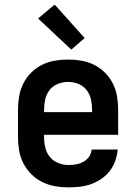

<svg xmlns="http://www.w3.org/2000/svg" viewBox="-20 -800 590 832"><path d="M277 12Q248 12 219 7Q190 2 163.5 -11Q137 -24 116 -45Q95 -66 81.5 -92Q68 -118 63 -147Q58 -176 58 -205V-325Q58 -354 63 -383Q68 -412 81 -438Q94 -464 115 -485Q136 -506 162 -519Q188 -532 217 -537Q246 -542 275 -542Q304 -542 333 -537Q362 -532 388 -519Q414 -506 435 -485Q456 -464 469 -438Q482 -412 487 -383Q492 -354 492 -325V-216H171V-205Q171 -182 176.5 -159.5Q182 -137 196.5 -119.5Q211 -102 232.5 -93.5Q254 -85 277 -85Q294 -85 310.5 -88Q327 -91 341.5 -99Q356 -107 366 -121Q376 -135 377 -152H490Q488 -127 479.5 -103Q471 -79 456 -59.5Q441 -40 420 -25.5Q399 -11 375.5 -2.5Q352 6 327 9Q302 12 277 12ZM171 -314H379V-325Q379 -348 374 -370Q369 -392 355 -410Q341 -428 319.5 -436.5Q298 -445 275 -445Q252 -445 230.5 -436.5Q209 -428 195 -410Q181 -392 176 -370Q171 -348 171 -325ZM289 -585 145 -720 217 -780 347 -635Z"/></svg>

Font: Lode
Style: Bold
Weight: 700
Monospace: yes
Designer: Belleve Invis
Foundry: Belleve Invis
Version: Version 29.2.0; ttfautohint (v1.8.3)